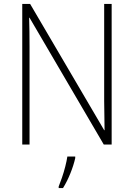

<svg xmlns="http://www.w3.org/2000/svg" viewBox="-20 -734 680 975"><path d="M547 0H507L130 -644H128Q129 -609 129.5 -574Q130 -539 130 -497V0H93V-714H133L509 -73H511Q511 -108 510 -148.5Q509 -189 509 -221V-714H547ZM362 69Q354 105 337.5 146Q321 187 300 221H278V213Q285 196 294.5 168.5Q304 141 311.5 111.5Q319 82 322 61H362Z"/></svg>

Font: Noto Sans Lao Looped SemiCondensed ExtraLight
Style: Regular
Weight: 200
Width: 4
Designer: Mark Frömberg, Ben Mitchell
Foundry: The Fontpad Ltd
Version: Version 1.002; ttfautohint (v1.8.4.7-5d5b)